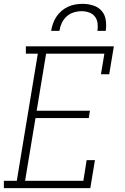

<svg xmlns="http://www.w3.org/2000/svg" viewBox="-27 -975 647 995"><path d="M-7 0V-38H60L169 -697H107V-735H563L539 -590H496L514 -697H212L163 -401H439L433 -363H157L103 -38H405L422 -145H465L441 0ZM238 -815Q241 -834 247.5 -852.5Q254 -871 265 -888Q276 -905 292 -918.5Q308 -932 326.5 -940.5Q345 -949 364 -952Q383 -955 402 -955Q430 -955 456.5 -946.5Q483 -938 500 -918.5Q517 -899 521 -871Q525 -843 521 -815H478Q481 -835 478.5 -855Q476 -875 464.5 -889.5Q453 -904 434.5 -910.5Q416 -917 396 -917Q375 -917 354.5 -910.5Q334 -904 318 -889.5Q302 -875 293 -855.5Q284 -836 281 -815Z"/></svg>

Font: Iosevka Etoile XLtObl
Style: Regular
Weight: 200
Italic angle: -9°
Designer: Belleve Invis
Foundry: Belleve Invis
Version: Version 15.5.2; ttfautohint (v1.8.4)